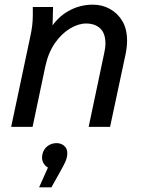

<svg xmlns="http://www.w3.org/2000/svg" viewBox="-20 -545 635 825"><path d="M28 0 111 -392Q116 -415 118.5 -436.5Q121 -458 121 -482V-515H208L205 -403L193 -416Q224 -469 273 -497Q322 -525 379 -525Q419 -525 452.5 -506.5Q486 -488 506 -454Q526 -420 526 -371Q526 -358 524.5 -343.5Q523 -329 520 -314L453 0H361L427 -313Q430 -326 431.5 -337Q433 -348 433 -358Q433 -402 410.5 -423Q388 -444 350 -444Q317 -444 281 -422.5Q245 -401 216.5 -360.5Q188 -320 175 -261L120 0ZM268 127Q266 139 259.5 153Q253 167 240 190L201 260H148L186 175Q174 169 166 154.5Q158 140 162 119Q167 96 184 83Q201 70 223 70Q246 70 259.5 85.5Q273 101 268 127Z"/></svg>

Font: Radio Canada
Style: Italic
Weight: 400
Italic angle: -12°
Designer: Charles Daoud, Etienne Aubert Bonn, Alexandre Saumier Demers, Jacques Le Bailly
Foundry: Radio-Canada
Version: Version 2.104;gftools[0.9.28.dev5+ged2979d]